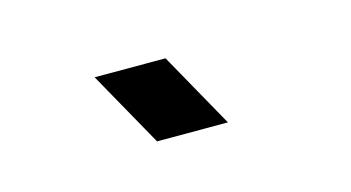

<svg xmlns="http://www.w3.org/2000/svg" viewBox="-31 -881 450 246"><g transform="rotate(-15 194.0 -758.0)"><path d="M250 -708 194 -808H100L156 -708Z"/></g></svg>

Font: Grotesk 02 Mince
Style: Bold
Weight: 400
Designer: Frank Adebiaye, contributions by Jérémy Landes, Ariel Martín Pérez
Foundry: Velvetyne Type Foundry
Version: Version 3.000;Glyphs 3.1.2 (3150)